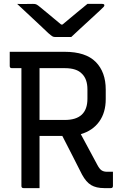

<svg xmlns="http://www.w3.org/2000/svg" viewBox="-20 -966 640 986"><path d="M183 0H101Q90 0 90 -11V-616H41Q30 -616 30 -627V-700H312Q420 -700 471.5 -648Q523 -596 523 -506V-457Q523 -388 489.5 -341.5Q456 -295 395 -277Q416 -238 437 -199Q458 -160 480 -119Q491 -98 502 -91Q513 -84 529 -84H560V-11Q560 0 549 0H515Q474 0 448 -15.5Q422 -31 401 -70Q376 -120 350.5 -169.5Q325 -219 300 -268H183ZM313 -616H183V-350H313Q429 -350 429 -459V-507Q429 -560 401 -587Q374 -616 313 -616ZM346 -776H262Q255 -776 249 -779.5Q243 -783 228 -796Q217 -807 189.5 -832.5Q162 -858 129 -889Q96 -920 68 -946Q86 -945 108.5 -945.5Q131 -946 149 -946Q160 -946 165 -944Q170 -942 178 -936Q193 -924 222.5 -899.5Q252 -875 294 -840H301Q342 -874 373 -900Q404 -926 429 -946H504Q516 -946 516 -939Q516 -935 512 -930.5Q508 -926 493 -912Q476 -896 447.5 -870Q419 -844 391 -818Q363 -792 346 -776Z"/></svg>

Font: Recursive Mn Lnr St
Style: Regular
Weight: 400
Monospace: yes
Version: Version 1.079;hotconv 1.0.112;makeotfexe 2.5.65598; ttfautoh